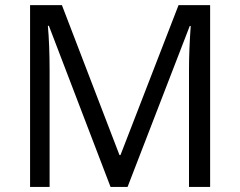

<svg xmlns="http://www.w3.org/2000/svg" viewBox="-20 -734 943 754"><path d="M414.1 0 171.9 -632.8H168Q174.8 -557.6 174.8 -454.1V0H98.1V-713.9H223.1L449.2 -125H453.1L681.2 -713.9H805.2V0H722.2V-460Q722.2 -539.1 729 -631.8H725.1L481 0Z"/></svg>

Font: f01722094
Style: Regular
Weight: 400
Foundry: Ascender Corporation
Version: Version 1.10